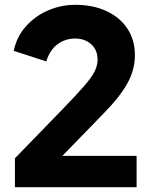

<svg xmlns="http://www.w3.org/2000/svg" viewBox="-20 -777 636 797"><path d="M42 0H547V-130H239L410 -306Q477 -374 508.5 -430.5Q540 -487 540 -548Q540 -611 509 -658Q478 -705 422 -731Q366 -757 292 -757Q233 -757 179 -733.5Q125 -710 87 -667Q49 -624 37 -566L172 -522Q187 -570 219 -593.5Q251 -617 292 -617Q332 -617 358.5 -593.5Q385 -570 385 -529Q385 -506 373.5 -482Q362 -458 331.5 -422.5Q301 -387 242 -326L42 -120Z"/></svg>

Font: Plus Jakarta Sans ExtraBold
Style: Regular
Weight: 800
Designer: Gumpita Rahayu
Foundry: Tokotype
Version: Version 2.004; ttfautohint (v1.8.3)